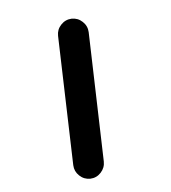

<svg xmlns="http://www.w3.org/2000/svg" viewBox="-196 -377 619 695"><g transform="rotate(-30 114.0 -30.0)"><path d="M209.5 -297.4Q230.5 -288.1 239 -266.6Q247.6 -245.1 238.8 -224.1L52.2 208.5Q43 229.5 21.5 238.3Q0 247.1 -21 238.3Q-42 229 -50.5 207.5Q-59.1 186 -50.3 165L136.2 -268.1Q145.5 -289.1 167 -297.6Q188.5 -306.2 209.5 -297.4Z"/></g></svg>

Font: Mikhak SemiBold
Style: Regular
Weight: 600
Designer: Amin Abedi
Version: Version 3.3